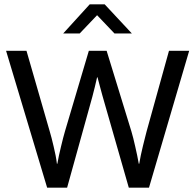

<svg xmlns="http://www.w3.org/2000/svg" viewBox="-20 -864 899 884"><path d="M393 -844H462L587 -710H507L427 -794L347 -710H271ZM102 -630 209 -259Q213 -247 217.5 -228.5Q222 -210 227 -189.5Q232 -169 236 -148.5Q240 -128 242 -110H244Q247 -128 251.5 -148.5Q256 -169 261 -189.5Q266 -210 270.5 -228Q275 -246 279 -259L389 -630H471L585 -259Q589 -246 593.5 -228Q598 -210 602.5 -190Q607 -170 611.5 -149Q616 -128 619 -110H621Q624 -129 628.5 -150Q633 -171 638 -191.5Q643 -212 647.5 -229.5Q652 -247 655 -259L758 -630H851L666 0H573L477 -335Q470 -360 463.5 -382Q457 -404 451.5 -424Q446 -444 440.5 -464.5Q435 -485 429 -508H427Q417 -463 405 -418Q393 -373 382 -335L289 0H197L8 -630Z"/></svg>

Font: Mukta
Style: Regular
Weight: 400
Designer: Girish Dalvi and Yashodeep Gholap
Foundry: Ek Type
Version: Version 2.538;PS 1.001;hotconv 16.6.51;makeotf.lib2.5.65220;